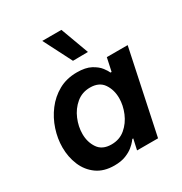

<svg xmlns="http://www.w3.org/2000/svg" viewBox="-184 -919 1003 1061"><g transform="rotate(-30 317.5 -388.0)"><path d="M330 -606 238 -786H360L426 -607ZM316 -540Q371 -540 404.5 -522Q438 -504 455 -481.5Q472 -459 477 -446H484L502 -530H635L523 0H389L404 -68H398Q398 -68 389 -56.5Q380 -45 361.5 -29.5Q343 -14 313 -2Q283 10 240 10Q173 10 128.5 -22Q84 -54 62 -106.5Q40 -159 40 -220Q40 -276 58.5 -332.5Q77 -389 112.5 -436Q148 -483 199 -511.5Q250 -540 316 -540ZM337 -431Q286 -431 249 -400Q212 -369 192.5 -322.5Q173 -276 173 -229Q173 -177 199.5 -138Q226 -99 284 -99Q336 -99 372.5 -130Q409 -161 428.5 -207.5Q448 -254 448 -300Q448 -353 421.5 -392Q395 -431 337 -431Z"/></g></svg>

Font: Be Vietnam Pro SemiBold
Style: Italic
Weight: 600
Italic angle: -12°
Designer: Lam Bao, Tony Le, Vietanh Nguyen
Foundry: Yellow Type Foundry
Version: Version 1.002; ttfautohint (v1.8.3)